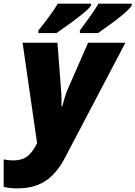

<svg xmlns="http://www.w3.org/2000/svg" viewBox="-83 -786 738 1046"><path d="M40 -553.2H230L251 -278.8L252 -248.5V-206.1H255.9Q273.9 -270.5 280.3 -286.9Q286.6 -303.2 397 -553.2H600.1L272.9 69.8Q226.1 160.2 164.1 200.2Q102.1 240.2 12.2 240.2Q-32.7 240.2 -63 231.9V82Q-40.5 87.9 -9.8 87.9Q32.7 87.9 59.8 70.1Q86.9 52.2 107.9 14.2L119.1 -5.9ZM126 -606V-620.1Q147.5 -646 181.4 -691.4Q215.3 -736.8 231.9 -766.1H413.1V-755.9Q392.1 -721.7 225.1 -606ZM352.1 -606V-620.1L376 -652.8Q432.6 -728.5 453.1 -766.1H634.8V-755.9Q610.8 -716.3 451.2 -606Z"/></svg>

Font: Open Sans Extrabold
Style: Italic
Weight: 800
Italic angle: -12°
Foundry: Ascender Corporation
Version: Version 1.10